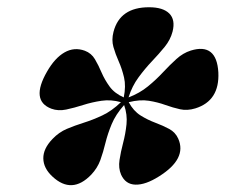

<svg xmlns="http://www.w3.org/2000/svg" viewBox="-20 -792 638 543"><path d="M238 -298Q183.5 -241.5 128.5 -292.5Q103 -316 102.5 -343.8Q102 -371.5 128.5 -399Q146.5 -418 169 -427.5Q191.5 -437 217 -445Q242.5 -453 269.2 -465.5Q296 -478 322 -503Q294 -511 267 -507Q240 -503 215 -495Q190 -487 167.2 -482.2Q144.5 -477.5 125.5 -484.5Q65.5 -507 113 -589.5Q135 -628 162.5 -643.8Q190 -659.5 220 -648.5Q238.5 -641.5 248.5 -624.5Q258.5 -607.5 267.2 -587Q276 -566.5 290 -547.2Q304 -528 330 -516.5Q336.5 -548.5 330.8 -573Q325 -597.5 315.8 -618.2Q306.5 -639 300.8 -659Q295 -679 301 -702Q319 -771.5 401.5 -771.5Q441 -771.5 458.8 -753.8Q476.5 -736 468 -702.5Q462 -679.5 445.8 -659.5Q429.5 -639.5 409.8 -618.8Q390 -598 371.8 -573.2Q353.5 -548.5 343.5 -516.5Q375 -528.5 398.5 -547.8Q422 -567 441.2 -587.8Q460.5 -608.5 479 -625.2Q497.5 -642 519.5 -649Q592.5 -671.5 597.5 -587.5Q601.5 -507 532.5 -485.5Q509.5 -478.5 489.2 -483Q469 -487.5 447.5 -495.2Q426 -503 401 -507Q376 -511 344 -503Q357.5 -478 377.5 -465.5Q397.5 -453 419 -445Q440.5 -437 458.2 -427.5Q476 -418 484 -400Q509.5 -343 429.5 -293Q391.5 -269 363.2 -269.8Q335 -270.5 322.5 -298Q314.5 -316.5 318 -339.5Q321.5 -362.5 328.2 -388Q335 -413.5 337.8 -440.8Q340.5 -468 331 -495Q307 -468 295.8 -440.8Q284.5 -413.5 278.2 -387.8Q272 -362 263.8 -339.2Q255.5 -316.5 238 -298Z"/></svg>

Font: Fraunces 144pt S050 Black
Style: Italic
Weight: 900
Italic angle: -16°
Version: Version 1.000; ttfautohint (v1.8.3)